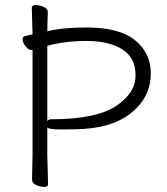

<svg xmlns="http://www.w3.org/2000/svg" viewBox="-20 -725 658 755"><path d="M106 -18 108 -117V-528H105Q92 -528 80.5 -543Q69 -558 69 -568.5Q69 -579 74 -581.5Q79 -584 108 -590Q105 -677 105 -695Q105 -705 120.5 -705Q136 -705 152 -697.5Q168 -690 168 -678Q168 -666 167 -646.5Q166 -627 166 -602Q226 -617 320 -617Q450 -617 511.5 -566.5Q573 -516 573 -436.5Q573 -357 518 -301Q447 -227 310 -218Q271 -216 221 -216Q171 -216 166 -224V-116L169 0Q169 10 153.5 10Q138 10 122 2.5Q106 -5 106 -18ZM166 -545V-249Q171 -256 181 -256Q356 -256 434.5 -307Q513 -358 513 -428.5Q513 -499 460 -531.5Q407 -564 321.5 -564Q236 -564 166 -545Z"/></svg>

Font: LXGW WenKai Lite Light
Style: Regular
Weight: 300
Designer: LXGW / Fontworks Inc.
Foundry: LXGW / Fontworks Inc.
Version: Version 1.511; March 25, 2025